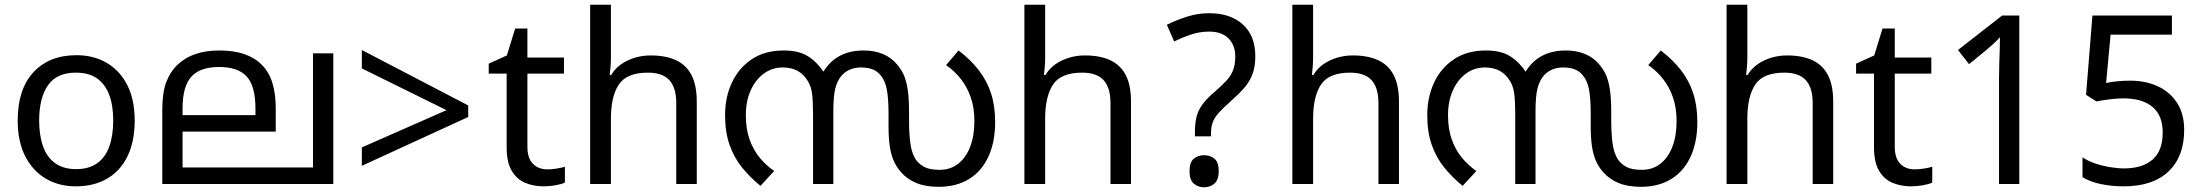

<svg xmlns="http://www.w3.org/2000/svg" viewBox="-20 -780 9336 814"><path d="M551 -269Q551 -180 520.5 -117.5Q490 -55 434 -22.5Q378 10 301 10Q230 10 174.5 -22.5Q119 -55 87 -117.5Q55 -180 55 -269Q55 -402 122 -474Q189 -546 304 -546Q377 -546 432.5 -513.5Q488 -481 519.5 -419.5Q551 -358 551 -269ZM146 -269Q146 -206 162.5 -159.5Q179 -113 214 -88Q249 -63 303 -63Q357 -63 392 -88Q427 -113 443.5 -159.5Q460 -206 460 -269Q460 -333 443 -378Q426 -423 391.5 -447.5Q357 -472 302 -472Q220 -472 183 -418Q146 -364 146 -269Z M1393 -554V0H668V-313Q668 -387 684.5 -431Q701 -475 731 -504Q763 -535 807.5 -550.5Q852 -566 910 -566Q970 -566 1014.5 -551Q1059 -536 1088 -507Q1120 -476 1134.5 -429.5Q1149 -383 1149 -322V-222H754V-70H1307V-554ZM909 -496Q828 -496 791 -454.5Q754 -413 754 -321V-292H1063V-320Q1063 -415 1026 -455.5Q989 -496 909 -496Z M1514 -155 1873 -313 1514 -490V-568L1965 -333V-284L1514 -77Z M2300 -62Q2320 -62 2341 -65.5Q2362 -69 2375 -73V-6Q2361 1 2335 5.5Q2309 10 2285 10Q2243 10 2207.5 -4.5Q2172 -19 2150 -55Q2128 -91 2128 -156V-468H2052V-510L2129 -545L2164 -659H2216V-536H2371V-468H2216V-158Q2216 -109 2239.5 -85.5Q2263 -62 2300 -62Z M2570 -537Q2570 -518 2568.5 -498Q2567 -478 2565 -462H2571Q2588 -490 2614 -508Q2640 -526 2672 -535.5Q2704 -545 2738 -545Q2803 -545 2846.5 -524.5Q2890 -504 2912 -461Q2934 -418 2934 -349V0H2847V-343Q2847 -408 2818 -440Q2789 -472 2727 -472Q2637 -472 2603.5 -421.5Q2570 -371 2570 -277V0H2482V-760H2570Z M3642 -566Q3686 -566 3722 -551.5Q3758 -537 3783 -507Q3797 -491 3808.5 -469Q3820 -447 3827 -408Q3834 -369 3834 -303V-269Q3834 -214 3839.5 -173Q3845 -132 3861 -106Q3875 -85 3898 -72.5Q3921 -60 3964 -60Q4009 -60 4042 -85.5Q4075 -111 4093 -157.5Q4111 -204 4111 -266Q4111 -323 4095.5 -367.5Q4080 -412 4053 -446Q4026 -480 3991 -504L4044 -566Q4095 -527 4129.5 -482.5Q4164 -438 4181.5 -384.5Q4199 -331 4199 -263Q4199 -177 4170 -115Q4141 -53 4087.5 -20.5Q4034 12 3960 12Q3903 12 3864 -4.5Q3825 -21 3799 -51Q3780 -73 3768.5 -99.5Q3757 -126 3752 -161.5Q3747 -197 3747 -246V-295Q3747 -365 3739.5 -402Q3732 -439 3714 -460Q3701 -477 3680.5 -485.5Q3660 -494 3630 -494Q3602 -494 3581 -484Q3560 -474 3546 -457Q3529 -436 3521 -403.5Q3513 -371 3513 -309V0H3427V-292Q3427 -348 3423 -381Q3419 -414 3405 -436Q3388 -465 3361.5 -479.5Q3335 -494 3299 -494Q3253 -494 3217.5 -467.5Q3182 -441 3162 -395.5Q3142 -350 3142 -292Q3142 -232 3158.5 -187Q3175 -142 3202 -110Q3229 -78 3262 -55L3204 8Q3161 -27 3127 -68.5Q3093 -110 3073.5 -164.5Q3054 -219 3054 -292Q3054 -368 3083 -430Q3112 -492 3167.5 -529Q3223 -566 3303 -566Q3368 -566 3407 -540.5Q3446 -515 3474 -472L3469 -473Q3497 -520 3540 -543Q3583 -566 3642 -566Z M4411 -537Q4411 -518 4409.5 -498Q4408 -478 4406 -462H4412Q4429 -490 4455 -508Q4481 -526 4513 -535.5Q4545 -545 4579 -545Q4644 -545 4687.5 -524.5Q4731 -504 4753 -461Q4775 -418 4775 -349V0H4688V-343Q4688 -408 4659 -440Q4630 -472 4568 -472Q4478 -472 4444.5 -421.5Q4411 -371 4411 -277V0H4323V-760H4411Z M5046 -202V-220Q5046 -258 5053 -285.5Q5060 -313 5078.5 -338Q5097 -363 5129 -390Q5160 -417 5179.5 -438Q5199 -459 5208 -483Q5217 -507 5217 -541Q5217 -588 5188.5 -617Q5160 -646 5106 -646Q5066 -646 5029 -633.5Q4992 -621 4958 -604L4927 -675Q4967 -695 5013 -709.5Q5059 -724 5106 -724Q5197 -724 5249.5 -676Q5302 -628 5302 -542Q5302 -499 5290.5 -467Q5279 -435 5255.5 -408Q5232 -381 5197 -350Q5164 -321 5146 -300.5Q5128 -280 5121 -260Q5114 -240 5114 -211V-202ZM5085 14Q5059 14 5041 -2Q5023 -18 5023 -54Q5023 -92 5041 -107Q5059 -122 5085 -122Q5111 -122 5129 -107Q5147 -92 5147 -54Q5147 -18 5129 -2Q5111 14 5085 14Z M5547 -537Q5547 -518 5545.5 -498Q5544 -478 5542 -462H5548Q5565 -490 5591 -508Q5617 -526 5649 -535.5Q5681 -545 5715 -545Q5780 -545 5823.5 -524.5Q5867 -504 5889 -461Q5911 -418 5911 -349V0H5824V-343Q5824 -408 5795 -440Q5766 -472 5704 -472Q5614 -472 5580.5 -421.5Q5547 -371 5547 -277V0H5459V-760H5547Z M6619 -566Q6663 -566 6699 -551.5Q6735 -537 6760 -507Q6774 -491 6785.5 -469Q6797 -447 6804 -408Q6811 -369 6811 -303V-269Q6811 -214 6816.5 -173Q6822 -132 6838 -106Q6852 -85 6875 -72.5Q6898 -60 6941 -60Q6986 -60 7019 -85.5Q7052 -111 7070 -157.5Q7088 -204 7088 -266Q7088 -323 7072.5 -367.5Q7057 -412 7030 -446Q7003 -480 6968 -504L7021 -566Q7072 -527 7106.5 -482.5Q7141 -438 7158.5 -384.5Q7176 -331 7176 -263Q7176 -177 7147 -115Q7118 -53 7064.5 -20.5Q7011 12 6937 12Q6880 12 6841 -4.5Q6802 -21 6776 -51Q6757 -73 6745.5 -99.5Q6734 -126 6729 -161.5Q6724 -197 6724 -246V-295Q6724 -365 6716.5 -402Q6709 -439 6691 -460Q6678 -477 6657.5 -485.5Q6637 -494 6607 -494Q6579 -494 6558 -484Q6537 -474 6523 -457Q6506 -436 6498 -403.5Q6490 -371 6490 -309V0H6404V-292Q6404 -348 6400 -381Q6396 -414 6382 -436Q6365 -465 6338.5 -479.5Q6312 -494 6276 -494Q6230 -494 6194.5 -467.5Q6159 -441 6139 -395.5Q6119 -350 6119 -292Q6119 -232 6135.5 -187Q6152 -142 6179 -110Q6206 -78 6239 -55L6181 8Q6138 -27 6104 -68.5Q6070 -110 6050.5 -164.5Q6031 -219 6031 -292Q6031 -368 6060 -430Q6089 -492 6144.5 -529Q6200 -566 6280 -566Q6345 -566 6384 -540.5Q6423 -515 6451 -472L6446 -473Q6474 -520 6517 -543Q6560 -566 6619 -566Z M7388 -537Q7388 -518 7386.5 -498Q7385 -478 7383 -462H7389Q7406 -490 7432 -508Q7458 -526 7490 -535.5Q7522 -545 7556 -545Q7621 -545 7664.5 -524.5Q7708 -504 7730 -461Q7752 -418 7752 -349V0H7665V-343Q7665 -408 7636 -440Q7607 -472 7545 -472Q7455 -472 7421.5 -421.5Q7388 -371 7388 -277V0H7300V-760H7388Z M8097 -62Q8117 -62 8138 -65.5Q8159 -69 8172 -73V-6Q8158 1 8132 5.5Q8106 10 8082 10Q8040 10 8004.5 -4.5Q7969 -19 7947 -55Q7925 -91 7925 -156V-468H7849V-510L7926 -545L7961 -659H8013V-536H8168V-468H8013V-158Q8013 -109 8036.5 -85.5Q8060 -62 8097 -62Z M8455 0V-446Q8455 -474 8456 -506.5Q8457 -539 8458 -569.5Q8459 -600 8459 -622Q8443 -605 8431.5 -594.5Q8420 -584 8400 -567L8328 -508L8281 -568L8468 -714H8541V0Z M8983 10Q8933 10 8887 0.5Q8841 -9 8809 -29V-113Q8831 -98 8861.5 -87.5Q8892 -77 8925 -71.5Q8958 -66 8985 -66Q9062 -66 9105.5 -103Q9149 -140 9149 -219Q9149 -290 9106 -326.5Q9063 -363 8981 -363Q8955 -363 8921.5 -358.5Q8888 -354 8868 -350L8824 -378L8851 -714H9188V-633H8928L8909 -428Q8925 -432 8952.5 -435Q8980 -438 9011 -438Q9076 -438 9127.5 -414.5Q9179 -391 9209.5 -344.5Q9240 -298 9240 -229Q9240 -117 9174 -53.5Q9108 10 8983 10Z"/></svg>

Font: hexmalayalam15
Style: Book
Weight: 400
Designer: Jelle Bosma - Monotype Design Team
Foundry: Monotype Imaging Inc.
Version: Version 2.003